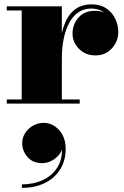

<svg xmlns="http://www.w3.org/2000/svg" viewBox="-20 -490 588 908"><path d="M261 -212Q261 -268 269 -315.2Q277 -362.5 294.8 -397Q312.5 -431.5 341.8 -450.5Q371 -469.5 413 -469.5Q454.5 -469.5 482.8 -450.2Q511 -431 525.2 -401Q539.5 -371 539.5 -339Q539.5 -295 509.2 -261.5Q479 -228 431.5 -228Q384.5 -228 353.8 -258.8Q323 -289.5 323 -330.5Q323 -375 351.2 -407Q379.5 -439 430.5 -439Q462 -439 486.5 -424.5Q511 -410 524.8 -387Q538.5 -364 538.5 -339H519Q519 -367 506.5 -392.2Q494 -417.5 469.8 -433.5Q445.5 -449.5 410.5 -449.5Q378 -449.5 352.5 -433Q327 -416.5 309.2 -385.2Q291.5 -354 282 -310Q272.5 -266 272.5 -212ZM272.5 -460V-19.5H357V0H12V-19.5H82.5V-440.5H12V-460ZM83.5 398.5V382Q138 382 183 361.2Q228 340.5 253 299.2Q278 258 272 195.5H277Q277 217.5 262.8 237.2Q248.5 257 226.2 269.2Q204 281.5 179.5 281.5Q135.5 281.5 110.2 252.8Q85 224 85 186.5Q85 161 99 139.2Q113 117.5 136.2 104.2Q159.5 91 186.5 91Q228 91 259.2 124.8Q290.5 158.5 290.5 214.5Q290.5 269.5 264.5 311Q238.5 352.5 192 375.5Q145.5 398.5 83.5 398.5Z"/></svg>

Font: Bodoni Moda 11pt Black
Style: Regular
Weight: 900
Designer: Owen Earl
Foundry: indestructible type
Version: Version 2.004